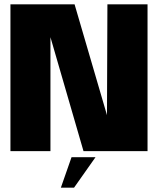

<svg xmlns="http://www.w3.org/2000/svg" viewBox="-20 -695 738 883"><path d="M28 0V-675H323L472 -165.5L474 -675H658.5V0H364L212 -524V0ZM259.9 168.1 309 27.9H419.3L320.5 168.1Z"/></svg>

Font: Anybody ExtraBold
Style: Regular
Weight: 800
Designer: Tyler Finck
Foundry: Etcetera Type Company
Version: Version 1.010; ttfautohint (v1.8.3) -l 8 -r 50 -G 200 -x 14 